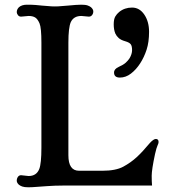

<svg xmlns="http://www.w3.org/2000/svg" viewBox="-20 -792 721 817"><path d="M51.3 0ZM643.1 -200.7Q654.8 -200.7 654.8 -187.5Q654.8 -182.1 650.4 -173.1Q646 -164.1 639.6 -136.2Q625.5 -69.8 625.5 -44.2Q625.5 -18.6 627 -2.4H246.6Q212.9 -2.4 180.7 0L132.8 3.4Q116.7 4.9 100.1 4.9Q83.5 4.9 74.7 1.7Q65.9 -1.5 60.5 -5.9Q51.3 -14.2 51.3 -23.2Q51.3 -32.2 56.2 -39.3Q61 -46.4 69.8 -46.4L101.6 -43Q135.3 -43 147 -72.8Q156.2 -96.2 156.2 -163.6V-610.4Q156.2 -673.8 148.2 -692.6Q140.1 -711.4 129.4 -717.8Q118.7 -724.1 101.6 -724.1L69.8 -721.2Q61 -721.2 56.2 -727.8Q51.3 -734.4 51.3 -740.2Q51.3 -746.1 53.5 -751.2Q55.7 -756.3 60.5 -761.2Q72.8 -772 94.7 -772Q116.7 -772 131.6 -770.8Q146.5 -769.5 159.7 -768.1L185.5 -766.1Q198.2 -764.6 213.6 -764.6Q229 -764.6 242.2 -766.1L268.1 -768.1Q307.6 -772 325.7 -772Q343.8 -772 352.8 -768.8Q361.8 -765.6 367.2 -761.2Q377 -752.4 377 -743.4Q377 -734.4 371.8 -727.8Q366.7 -721.2 357.9 -721.2L326.2 -724.1Q293.5 -724.1 281.2 -697.8Q271 -674.3 271 -610.4V-131.3Q271 -65.4 316.4 -65.4H415.5Q472.7 -65.4 504.6 -82.8Q536.6 -100.1 561.8 -123.3Q586.9 -146.5 618.2 -184.1Q633.8 -200.7 643.1 -200.7ZM465.3 -483.4Q465.3 -498.5 485.1 -507.3Q504.9 -516.1 514.9 -525.1Q524.9 -534.2 531.2 -543.9Q542 -562 542 -578.9Q542 -595.7 536.4 -603.5Q530.8 -611.3 512.7 -616.5Q494.6 -621.6 485.1 -630.1Q475.6 -638.7 470.7 -649.4Q463.9 -666 463.9 -688.2Q463.9 -710.4 470.5 -721.7Q477.1 -732.9 487.3 -741.2Q510.3 -759.8 542 -759.8Q573.7 -759.8 594 -730Q614.3 -700.2 614.3 -656.5Q614.3 -612.8 603.8 -580.6Q593.3 -548.3 576.2 -522Q559.1 -495.6 537.1 -478.8Q515.1 -461.9 490.2 -461.9Q465.3 -461.9 465.3 -483.4Z"/></svg>

Font: Stoke
Style: Regular
Weight: 400
Designer: Nicole Fally
Foundry: Nicole Fally
Version: Version 1.002